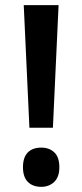

<svg xmlns="http://www.w3.org/2000/svg" viewBox="-20 -712 319 744"><path d="M185 -217H94L72 -692H207ZM69 -64Q69 -102 87.5 -121Q106 -140 140 -140Q171 -140 190.5 -121.5Q210 -103 210 -64Q210 -26 190 -7Q170 12 140 12Q107 12 88 -7Q69 -26 69 -64Z"/></svg>

Font: Noto Sans Kannada Condensed SemiBold
Style: Regular
Weight: 600
Width: 3
Designer: Jelle Bosma - Monotype Design Team
Foundry: Monotype Imaging Inc.
Version: Version 2.005; ttfautohint (v1.8.4.7-5d5b)